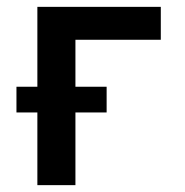

<svg xmlns="http://www.w3.org/2000/svg" viewBox="-20 -540 540 560"><path d="M89 0V-212H28V-287H89V-520H449V-424H200V-287H291V-212H200V0Z"/></svg>

Font: Moesevka
Style: Bold
Weight: 700
Monospace: yes
Designer: Belleve Invis
Foundry: Belleve Invis
Version: Version 32.5.0; ttfautohint (v1.8.4)